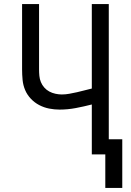

<svg xmlns="http://www.w3.org/2000/svg" viewBox="-20 -755 640 939"><path d="M578 164H495V0H429V-244Q390 -234 350.5 -226.5Q311 -219 271 -219Q246 -219 220.5 -224Q195 -229 172 -241Q149 -253 131 -272Q113 -291 103 -314.5Q93 -338 90.5 -364Q88 -390 88 -416V-735H171V-416Q171 -400 172.5 -384Q174 -368 180 -353.5Q186 -339 196.5 -327Q207 -315 221 -307.5Q235 -300 251 -296.5Q267 -293 282 -293Q301 -293 319.5 -296.5Q338 -300 356.5 -304Q375 -308 393 -313Q411 -318 429 -322V-735H512V-74H578Z"/></svg>

Font: Bmono
Style: Regular
Weight: 400
Monospace: yes
Designer: Belleve Invis
Foundry: Belleve Invis
Version: Version 11.2.2; ttfautohint (v1.8.2)